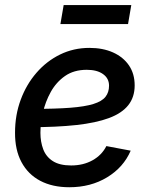

<svg xmlns="http://www.w3.org/2000/svg" viewBox="-20 -748 616 779"><path d="M261.2 11.7Q192.9 11.7 143.3 -14.4Q93.8 -40.5 67.1 -90.3Q40.5 -140.1 41 -210Q41 -281.2 64 -343.3Q86.9 -405.3 127.9 -452.6Q168.9 -500 223.9 -526.9Q278.8 -553.7 342.8 -553.7Q397.5 -553.7 438.7 -535.2Q480 -516.6 503.2 -482.7Q526.4 -448.7 526.4 -401.4Q526.4 -354 500.5 -321.3Q474.6 -288.6 422.1 -269Q369.6 -249.5 289.6 -240.7Q209.5 -231.9 101.1 -231.9L114.3 -306.2Q205.1 -306.2 264.9 -310.8Q324.7 -315.4 359.1 -326.2Q393.6 -336.9 408 -355.2Q422.4 -373.5 422.4 -400.4Q422.4 -430.2 397.9 -447.5Q373.5 -464.8 332 -464.8Q279.8 -464.8 243.9 -439.7Q208 -414.6 186 -375Q164.1 -335.4 154.1 -291.3Q144 -247.1 144 -209Q144 -172.4 155.5 -142.1Q167 -111.8 194.6 -94.2Q222.2 -76.7 268.6 -76.7Q317.9 -76.7 355.5 -97.7Q393.1 -118.7 411.6 -155.3L510.3 -136.7Q481 -68.8 414.6 -28.6Q348.1 11.7 261.2 11.7ZM512.7 -727.5 499.5 -650.4H225.1L238.3 -727.5Z"/></svg>

Font: Inter 16pt Medium
Style: Italic
Weight: 500
Italic angle: -9.3988°
Version: Version 4.001;git-66647c0bb